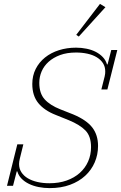

<svg xmlns="http://www.w3.org/2000/svg" viewBox="-20 -955 623 987"><path d="M235 12Q206 12 178.5 6.5Q151 1 128.5 -10Q106 -21 90.5 -37Q75 -53 69 -74H66L47 0H16L69 -213H100L82 -140Q78 -124 78 -112Q78 -88 90 -69.5Q102 -51 123 -38.5Q144 -26 172.5 -19.5Q201 -13 234 -13Q283 -13 322.5 -27Q362 -41 390 -66Q418 -91 433 -125Q448 -159 448 -199Q448 -255 419 -284.5Q390 -314 334 -337L267 -364Q208 -387 177 -425Q146 -463 146 -523Q146 -566 163.5 -600.5Q181 -635 211.5 -659.5Q242 -684 283 -697Q324 -710 371 -710Q399 -710 425.5 -704.5Q452 -699 473 -688Q494 -677 509 -661Q524 -645 530 -624H533L552 -698H583L532 -495H501L518 -562Q520 -571 520.5 -576.5Q521 -582 521 -588Q521 -612 509.5 -630Q498 -648 477.5 -660.5Q457 -673 429.5 -679Q402 -685 371 -685Q324 -685 289 -672Q254 -659 230 -637.5Q206 -616 194 -588Q182 -560 182 -529Q182 -475 209.5 -444.5Q237 -414 290 -393L356 -367Q425 -338 454.5 -299.5Q484 -261 484 -205Q484 -160 467 -120.5Q450 -81 418 -51.5Q386 -22 340 -5Q294 12 235 12ZM372 -776 494 -935 522 -918 385 -767Z"/></svg>

Font: IBM Plex Serif ExtraLight
Style: Italic
Weight: 200
Italic angle: -14°
Designer: Mike Abbink, Paul van der Laan, Pieter van Rosmalen
Foundry: Bold Monday
Version: Version 2.5